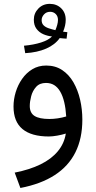

<svg xmlns="http://www.w3.org/2000/svg" viewBox="-20 -688 484 970"><path d="M316.4 -492.7 320.3 -525.4Q312.5 -526.4 308.1 -526.9Q303.7 -527.3 298.8 -527.8Q305.2 -543.5 308.6 -558.3Q312 -573.2 312 -587.9Q312 -624 289.1 -646.2Q266.1 -668.5 231.4 -668.5Q196.8 -668.5 173.8 -644.8Q150.9 -621.1 150.9 -588.4Q150.9 -560.5 164.3 -542.5Q177.7 -524.4 199 -515.1Q220.2 -505.9 242.7 -503.9Q225.1 -485.4 187.5 -473.4Q149.9 -461.4 101.1 -457L107.4 -419.4Q168.5 -422.9 213.1 -442.4Q257.8 -461.9 281.7 -495.6Q291.5 -494.6 298.8 -493.9Q306.2 -493.2 316.4 -492.7ZM259.8 -535.6Q241.2 -540 225.3 -545.4Q209.5 -550.8 200 -560.3Q190.4 -569.8 190.4 -586.4Q190.4 -602.1 202.4 -615.2Q214.4 -628.4 233.4 -628.4Q250 -628.4 261.5 -617.2Q272.9 -606 272.9 -587.4Q272.9 -575.7 269 -561.8Q265.1 -547.9 259.8 -535.6ZM396 -83.5Q396 -135.3 384.8 -184.1Q373.5 -232.9 351.1 -272Q328.6 -311 294.2 -334Q259.8 -356.9 213.4 -356.9Q174.3 -356.9 143.6 -338.4Q112.8 -319.8 91.6 -289.3Q70.3 -258.8 59.3 -222.4Q48.3 -186 48.3 -149.9Q48.3 -73.7 93.5 -36.1Q138.7 1.5 226.6 1.5Q245.1 1.5 269.5 -2.9Q293.9 -7.3 312.5 -13.2Q304.7 37.1 272 76.4Q239.3 115.7 184.3 142.6Q129.4 169.4 54.2 184.1L83 261.7Q187 241.7 256.6 196.5Q326.2 151.4 361.1 81.3Q396 11.2 396 -83.5ZM229 -86.9Q179.2 -86.9 154.8 -102.1Q130.4 -117.2 130.4 -152.8Q130.4 -174.8 137.5 -201.9Q144.5 -229 162.4 -249Q180.2 -269 212.4 -269Q235.8 -269 253.7 -258.1Q271.5 -247.1 284.2 -225.3Q296.9 -203.6 304.4 -172.1Q312 -140.6 314.5 -99.6Q293.5 -93.3 271.5 -90.1Q249.5 -86.9 229 -86.9Z"/></svg>

Font: Vazirmatn
Style: Regular
Weight: 400
Designer: Saber Rastikerdar
Foundry: Saber Rastikerdar
Version: Version 33.003;September 2, 2022;FontCreator 14.0.0.2862 64-